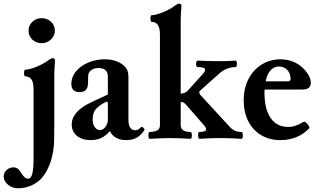

<svg xmlns="http://www.w3.org/2000/svg" viewBox="-114 -745 1724 1036"><path d="M-16 271Q-47 271 -70.5 252Q-94 233 -94 208Q-94 187 -78.5 172.5Q-63 158 -41 158Q-16 158 0 188Q9 203 18.5 211Q28 219 38 219Q53 219 60 193Q67 167 67 112V-266Q67 -333 22 -333Q18 -333 16.5 -342Q15 -351 16.5 -360Q18 -369 22 -369Q38 -369 62 -377Q86 -385 110 -397Q134 -409 150 -422Q162 -431 171 -431Q183 -431 183 -418Q181 -391 180 -375Q179 -359 179 -342V-68Q179 -12 178 17Q177 46 174 62Q168 105 154.5 140.5Q141 176 120 205Q98 235 61 253Q24 271 -16 271ZM111 -512Q81 -512 60.5 -531.5Q40 -551 40 -580Q40 -608 61 -627.5Q82 -647 111 -647Q141 -647 161.5 -627.5Q182 -608 182 -580Q182 -552 161 -532Q140 -512 111 -512Z M375 11Q329 11 301 -12Q273 -35 273 -73Q273 -108 299 -138Q325 -168 376 -192L468 -235V-332Q468 -355 455 -366.5Q442 -378 417 -378Q381 -378 365 -351Q363 -347 362 -336Q361 -325 361 -301Q361 -273 350 -260.5Q339 -248 315 -248Q271 -248 271 -293Q271 -320 285 -344Q299 -368 324 -386Q349 -404 381.5 -414.5Q414 -425 451 -425Q507 -425 544 -399Q564 -385 571.5 -369.5Q579 -354 579 -326V-97Q579 -71 588.5 -56.5Q598 -42 615 -42Q624 -42 631.5 -46Q639 -50 647 -59Q650 -62 655 -59Q660 -56 663.5 -51Q667 -46 665 -43Q647 -15 623.5 -2Q600 11 567 11Q535 11 512.5 -1.5Q490 -14 479 -38Q465 -21 449 -10Q433 1 415 6Q397 11 375 11ZM425 -43Q436 -43 446 -51Q456 -59 462 -71.5Q468 -84 468 -97V-192L461 -197Q439 -186 424.5 -175.5Q410 -165 401.5 -154Q393 -143 389.5 -129.5Q386 -116 386 -99Q386 -75 397.5 -59Q409 -43 425 -43Z M693 4Q689 4 687.5 -5Q686 -14 687.5 -23.5Q689 -33 693 -33Q749 -33 749 -68V-560Q749 -627 704 -627Q700 -627 698.5 -636Q697 -645 698.5 -654Q700 -663 704 -663Q720 -663 744 -671Q768 -679 792 -691Q816 -703 832 -716Q844 -725 853 -725Q865 -725 865 -712Q863 -685 862 -669Q861 -653 861 -636V-240Q873 -240 883 -244.5Q893 -249 902 -259L977 -342Q993 -359 993 -368Q993 -376 983 -379.5Q973 -383 952 -383Q947 -383 945 -392Q943 -401 945 -409.5Q947 -418 952 -418Q972 -417 986.5 -416.5Q1001 -416 1017 -415.5Q1033 -415 1055 -415Q1077 -415 1092.5 -415Q1108 -415 1123 -416Q1138 -417 1157 -418Q1162 -418 1163.5 -409.5Q1165 -401 1163.5 -392Q1162 -383 1157 -383Q1132 -383 1110 -374Q1088 -365 1069 -348L966 -256Q963 -254 962.5 -251.5Q962 -249 961 -247Q961 -244 962.5 -240.5Q964 -237 966 -234L1127 -59Q1139 -46 1154 -39.5Q1169 -33 1188 -33Q1194 -33 1195.5 -23.5Q1197 -14 1195.5 -5Q1194 4 1188 4Q1161 2 1143 1.5Q1125 1 1110 0.5Q1095 0 1075 0Q1056 0 1040.5 0.5Q1025 1 1007.5 1.5Q990 2 962 4Q958 4 956 -5Q954 -14 955.5 -23.5Q957 -33 962 -33Q998 -33 998 -47Q998 -51 995.5 -57Q993 -63 985 -71L890 -180Q883 -188 876.5 -191.5Q870 -195 861 -195V-70Q861 -33 914 -33Q919 -33 920.5 -23.5Q922 -14 920.5 -5Q919 4 914 4Q872 2 851 1Q830 0 804 0Q779 0 757.5 1Q736 2 693 4Z M1399 11Q1340 11 1295 -16Q1250 -43 1225.5 -91Q1201 -139 1201 -203Q1201 -268 1226.5 -318Q1252 -368 1297.5 -396.5Q1343 -425 1401 -425Q1439 -425 1473 -410Q1507 -395 1531 -367Q1547 -349 1555 -331.5Q1563 -314 1563 -299Q1563 -262 1519 -262H1278V-306H1436Q1454 -306 1454 -318Q1454 -333 1449.5 -345.5Q1445 -358 1436.5 -367Q1428 -376 1417 -381Q1406 -386 1392 -386Q1373 -386 1358.5 -376.5Q1344 -367 1334 -348.5Q1324 -330 1318.5 -303.5Q1313 -277 1313 -244Q1313 -185 1328 -144Q1343 -103 1371.5 -81.5Q1400 -60 1441 -60Q1461 -60 1481.5 -67Q1502 -74 1523 -87Q1529 -91 1537.5 -83.5Q1546 -76 1552 -66Q1558 -56 1554 -52Q1524 -21 1485 -5Q1446 11 1399 11Z"/></svg>

Font: Junicode VF
Style: Regular
Weight: 400
Designer: Peter S. Baker
Version: Version 2.213